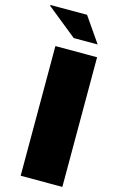

<svg xmlns="http://www.w3.org/2000/svg" viewBox="-134 -934 577 984"><g transform="rotate(15 154.5 -442.5)"><path d="M164.1 -752 3.9 -880.9 5.9 -884.8H199.2L291 -752ZM84 0V-688H305.2V0Z"/></g></svg>

Font: Archivo-RBTV
Style: Regular
Weight: 500
Designer: Hector Gatti
Foundry: Hector Gatti
Version: ""